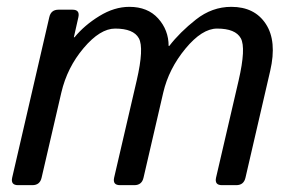

<svg xmlns="http://www.w3.org/2000/svg" viewBox="-20 -541 859 561"><path d="M32.7 0Q10.7 0 15.6 -22L124 -490.7Q128.9 -512.7 150.9 -512.7H191.9Q213.9 -512.7 209 -490.7L195.8 -432.1H197.8Q226.6 -467.3 270.3 -494.1Q314 -521 357.9 -521Q411.6 -521 442.1 -487.1Q472.7 -453.1 472.7 -406.7H474.6Q505.4 -446.8 552.5 -483.9Q599.6 -521 655.8 -521Q724.1 -521 756.8 -470.9Q789.6 -420.9 769.5 -334L697.3 -22Q692.4 0 670.4 0H628.4Q606.4 0 611.3 -22L677.2 -305.7Q699.2 -400.9 683.6 -429.2Q668 -457.5 614.3 -457.5Q570.3 -457.5 521.7 -398.7Q473.1 -339.8 457 -270.5L399.4 -22Q394.5 0 372.6 0H330.6Q308.6 0 313.5 -22L379.4 -305.7Q401.4 -400.9 385.7 -429.2Q370.1 -457.5 316.4 -457.5Q272.5 -457.5 224.4 -400.6Q176.3 -343.8 159.2 -270.5L101.6 -22Q96.7 0 74.7 0Z"/></svg>

Font: Istok Web
Style: Italic
Weight: 400
Italic angle: -13°
Designer: Andrey V. Panov
Foundry: Andrey V. Panov
Version: Version 1.0.2g